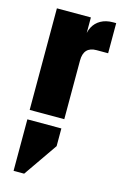

<svg xmlns="http://www.w3.org/2000/svg" viewBox="-123 -558 580 911"><g transform="rotate(15 167.5 -102.5)"><path d="M330 -504V-356H273Q210 -356 210 -288V-261H204V-392Q204 -426 217 -451Q230 -476 255 -490Q280 -504 315 -504ZM210 0H40V-499H207V-384L210 -404ZM41 46H208V133L93 299H41Z"/></g></svg>

Font: Teko Variable Light
Style: Regular
Weight: 300
Designer: Manushi Parikh, Jonny Pinhorn
Foundry: Indian Type Foundry
Version: Version 3.000